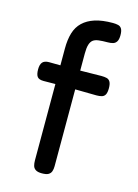

<svg xmlns="http://www.w3.org/2000/svg" viewBox="-110 -760 598 833"><g transform="rotate(15 189.0 -344.0)"><path d="M162 11Q144 11 134.5 5Q125 -1 122 -11.5Q119 -22 119 -36V-538Q119 -578 128 -608Q137 -638 158 -658Q179 -678 211.5 -688.5Q244 -699 292 -699Q305 -699 315.5 -696.5Q326 -694 331.5 -684.5Q337 -675 337 -656Q337 -637 331 -627.5Q325 -618 315 -615Q305 -612 291 -612Q268 -612 251.5 -610Q235 -608 226 -601Q217 -594 212.5 -579.5Q208 -565 208 -540V-33Q208 -20 204.5 -10Q201 0 191.5 5.5Q182 11 162 11ZM68 -463 164 -462 303 -464Q317 -464 327 -461.5Q337 -459 342.5 -449.5Q348 -440 348 -421Q348 -402 343 -392.5Q338 -383 328 -380Q318 -377 304 -377L167 -379L66 -378Q45 -378 37.5 -388Q30 -398 30 -421Q30 -443 39 -453Q48 -463 68 -463Z"/></g></svg>

Font: Fredoka Light
Style: Regular
Weight: 400
Version: Version 2.001